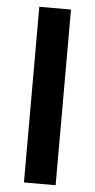

<svg xmlns="http://www.w3.org/2000/svg" viewBox="-53 -776 401 809"><g transform="rotate(5 147.0 -371.5)"><path d="M214 -743V0H80V-743Z"/></g></svg>

Font: Aneo
Style: Regular
Weight: 400
Designer: Anastasios Pappas
Foundry: Anastasios Pappas
Version: Version 1.000